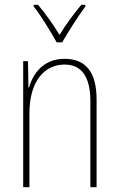

<svg xmlns="http://www.w3.org/2000/svg" viewBox="-20 -849 498 803"><path d="M217 -672H240C266 -717 306 -780 337 -822V-829H320C285 -786 255 -746 229 -703C203 -746 168 -795 139 -829H121V-822C148 -788 191 -719 217 -672ZM250 -603C161 -603 118 -541 101 -482H99L97 -593H77V-66H103V-374C103 -511 167 -579 250 -579C317 -579 358 -534 358 -425V-66H384V-432C384 -551 336 -603 250 -603Z"/></svg>

Font: Noto Sans Malayalam UI Condensed Thin
Style: Regular
Weight: 100
Width: 3
Designer: Jelle Bosma - Monotype Design Team
Foundry: Monotype Imaging Inc.
Version: Version 2.104